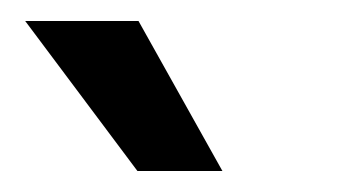

<svg xmlns="http://www.w3.org/2000/svg" viewBox="-20 -764 329 183"><path d="M111 -601 4 -744H112L192 -601Z"/></svg>

Font: Murecho Medium
Style: Regular
Weight: 500
Designer: Neil Summerour
Foundry: Positype
Version: Version 1.010; ttfautohint (v1.8.3)